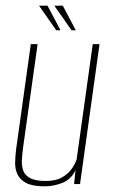

<svg xmlns="http://www.w3.org/2000/svg" viewBox="-20 -651 402 679"><path d="M138 8Q96 8 73.5 -3.5Q51 -15 42 -34Q33 -53 33.5 -76Q34 -99 37 -123L89 -495H113L62 -132Q59 -110 57.5 -88.5Q56 -67 61.5 -49.5Q67 -32 86 -21.5Q105 -11 142 -11Q178 -11 200 -24Q222 -37 234 -54.5Q246 -72 251 -87L308 -495H332L263 0H242L247 -49Q231 -16 200 -4Q169 8 138 8ZM248 -544H233L172 -631H202ZM194 -544H179L118 -631H148Z"/></svg>

Font: Alumni Sans Thin
Style: Italic
Weight: 100
Italic angle: -8°
Designer: Robert E. Leuschke
Foundry: Robert E. Leuschke
Version: Version 1.016